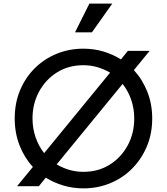

<svg xmlns="http://www.w3.org/2000/svg" viewBox="-20 -1025 918 1057"><path d="M74 0 161 -106Q114 -157 87.5 -225Q61 -293 61 -373Q61 -457 90 -527Q119 -597 170.5 -648.5Q222 -700 291 -728.5Q360 -757 439 -757Q497 -757 549 -741.5Q601 -726 646 -698L684 -745H804L717 -639Q764 -588 791 -520Q818 -452 818 -373Q818 -289 788.5 -219Q759 -149 707.5 -97Q656 -45 587 -16.5Q518 12 439 12Q382 12 329.5 -3.5Q277 -19 232 -47L194 0ZM159 -373Q159 -318 176 -269Q193 -220 223 -182L586 -625Q554 -644 517 -655Q480 -666 439 -666Q357 -666 294 -626.5Q231 -587 195 -520.5Q159 -454 159 -373ZM439 -79Q521 -79 584 -118.5Q647 -158 683 -224.5Q719 -291 719 -373Q719 -428 702 -476.5Q685 -525 655 -563L292 -120Q324 -101 361 -90Q398 -79 439 -79ZM393 -847 472 -1005H598L486 -847Z"/></svg>

Font: Pitagon Sans Text Medium
Style: Regular
Weight: 500
Designer: Travis Tran
Foundry: Pitagon
Version: Version 1.000; ttfautohint (v1.8.4.7-5d5b);gftools[0.9.26]